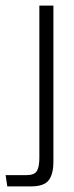

<svg xmlns="http://www.w3.org/2000/svg" viewBox="-65 -490 264 683"><path d="M-39 173 -45 133H29Q57 133 66 118.5Q75 104 75 72V-470H125V84Q125 130 108 151.5Q91 173 46 173Z"/></svg>

Font: Smooch Sans Thin
Style: Regular
Weight: 400
Version: Version 1.010